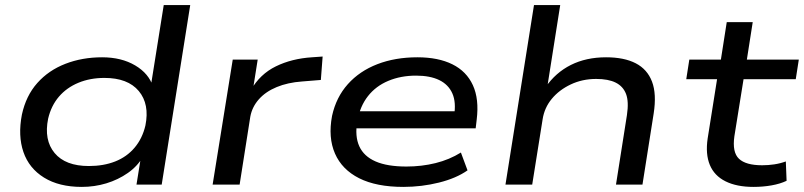

<svg xmlns="http://www.w3.org/2000/svg" viewBox="-20 -725 3157 754"><path d="M301 9Q212 9 153 -27.5Q94 -64 72 -128Q50 -192 66 -275Q82 -349 126.5 -399Q171 -449 237 -474.5Q303 -500 381 -500Q457 -500 511 -468Q565 -436 581 -384L572 -385L623 -705H727L615 0H516L534 -112H543Q521 -73 482.5 -46Q444 -19 397.5 -5Q351 9 301 9ZM329 -73Q387 -73 432.5 -91Q478 -109 508.5 -145Q539 -181 551 -232Q568 -316 525 -367.5Q482 -419 390 -419Q334 -419 288 -400Q242 -381 211.5 -345.5Q181 -310 169 -259Q152 -175 194.5 -124Q237 -73 329 -73Z M815 0 894 -491H992L973 -371H965Q1001 -434 1063.5 -464.5Q1126 -495 1205 -500L1247 -503L1240 -411L1166 -405Q1110 -401 1066.5 -383Q1023 -365 996.5 -335Q970 -305 963 -267L921 0Z M1564 9Q1458 9 1390.5 -25Q1323 -59 1295.5 -122Q1268 -185 1284 -270Q1300 -343 1346 -394.5Q1392 -446 1462 -473Q1532 -500 1619 -500Q1701 -500 1756.5 -472.5Q1812 -445 1837 -390.5Q1862 -336 1852 -255L1848 -221H1357L1366 -288H1789L1763 -269Q1772 -323 1756.5 -358Q1741 -393 1705 -410.5Q1669 -428 1614 -428Q1554 -428 1505 -407.5Q1456 -387 1425 -347.5Q1394 -308 1384 -252L1383 -248Q1373 -190 1391 -150.5Q1409 -111 1455 -91Q1501 -71 1576 -71Q1636 -71 1690.5 -84.5Q1745 -98 1790 -126L1816 -56Q1772 -25 1704 -8Q1636 9 1564 9Z M1965 0 2077 -705H2180L2129 -382H2122Q2162 -440 2222 -470Q2282 -500 2360 -500Q2431 -500 2476.5 -476.5Q2522 -453 2540.5 -404.5Q2559 -356 2547 -279L2503 0H2399L2442 -273Q2450 -326 2438.5 -356Q2427 -386 2398 -400.5Q2369 -415 2321 -415Q2267 -415 2221.5 -393.5Q2176 -372 2147 -337Q2118 -302 2111 -257L2070 0Z M2939 9Q2873 9 2829 -13Q2785 -35 2767.5 -77.5Q2750 -120 2759 -181L2796 -414H2675L2687 -491H2811L2834 -638H2936L2913 -491H3117L3105 -414H2900L2864 -190Q2855 -127 2882 -101.5Q2909 -76 2973 -76Q2997 -76 3020.5 -79.5Q3044 -83 3066 -91L3069 -15Q3044 -3 3010 3Q2976 9 2939 9Z"/></svg>

Font: Nunito Sans 10pt Expanded Medium
Style: Italic
Weight: 500
Width: 7
Italic angle: -9°
Designer: Vernon Adams
Foundry: Vernon Adams
Version: Version 3.101;gftools[0.9.27]